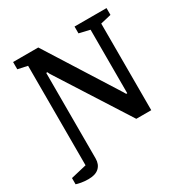

<svg xmlns="http://www.w3.org/2000/svg" viewBox="-182 -803 1091 1123"><g transform="rotate(-30 363.5 -241.0)"><path d="M97 166Q71 166 49 162Q27 158 16 154V112L122 87V-585L57 -599V-648H227L525 -176L537 -156H544V-585L472 -602V-648H688V-602L616 -585V0H515L208 -481L201 -496H193V82Q193 121 169 143.5Q145 166 97 166Z"/></g></svg>

Font: Faustina Medium
Style: Regular
Weight: 500
Designer: Alfonso Garcia
Foundry: http://www.omnibus-type.com
Version: Version 1.200